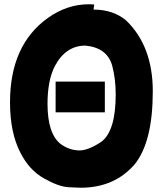

<svg xmlns="http://www.w3.org/2000/svg" viewBox="-20 -815 761 901"><path d="M352 -109Q395 -109 456 -150Q523 -201 523 -372Q523 -443 507 -505Q484 -591 381 -601Q289 -601 238 -506Q203 -439 203 -328Q203 -187 265 -139Q305 -110 352 -109ZM358 66Q348 66 301.5 63.5Q255 61 186 22Q117 -17 76 -98Q27 -192 27 -335Q27 -604 205 -731Q295 -795 397 -795L422 -794L419 -770Q511 -770 572 -719Q697 -598 697 -387Q697 -149 612 -44Q517 66 358 66ZM472 -288H241V-432H472Z"/></svg>

Font: KN Bobohei
Style: Bold
Weight: 700
Designer: Kingnam Type Foundry
Version: Version 1.710;March 18, 2023